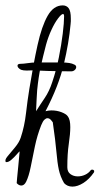

<svg xmlns="http://www.w3.org/2000/svg" viewBox="-26 -693 370 713"><path d="M323 -53Q305 -27 283.5 -13.5Q262 0 243 0Q224 0 212 -13Q198 -37 192.5 -62.5Q187 -88 183.5 -129Q180 -170 170 -239Q170 -239 164 -246.5Q158 -254 150 -254Q145 -254 139 -248.5Q133 -243 127 -228Q112 -190 103.5 -149Q95 -108 88 -73Q81 -38 71 -18Q64 -4 53 -4Q44 -4 36 -13Q36 -13 37.5 -31.5Q39 -50 42 -77.5Q45 -105 47 -131Q45 -130 36 -119.5Q27 -109 16 -99.5Q5 -90 -4 -91Q-10 -98 2 -112.5Q14 -127 29.5 -145.5Q45 -164 51 -182Q65 -224 70.5 -272Q76 -320 83 -363Q98 -456 113.5 -526Q129 -596 151 -634.5Q173 -673 207 -673Q221 -673 229 -662.5Q237 -652 237 -624Q237 -620 237 -614Q237 -608 236 -602Q230 -535 211 -454.5Q192 -374 143 -280Q154 -283 165 -283Q185 -283 202 -276.5Q219 -270 225 -262Q231 -254 233 -244Q235 -234 235 -221Q235 -196 229.5 -159Q224 -122 224 -72Q224 -55 235.5 -46.5Q247 -38 263 -38Q277 -38 290 -44Q303 -50 311 -61Q312 -63 317 -63Q320 -63 322.5 -60.5Q325 -58 323 -53ZM212 -632Q212 -641 208 -641Q202 -641 189.5 -624.5Q177 -608 165 -582Q153 -556 145 -527Q133 -481 125 -444.5Q117 -408 112 -358Q111 -343 110 -324.5Q109 -306 108.5 -293Q108 -280 108 -280Q123 -304 140 -329Q157 -354 168 -388Q183 -432 192.5 -479.5Q202 -527 207 -568Q212 -609 212 -632ZM248 -454Q257 -451 257 -444Q257 -438 251.5 -433Q246 -428 238 -428Q225 -428 200.5 -428.5Q176 -429 151.5 -429.5Q127 -430 115 -431Q111 -432 102 -432Q95 -432 87.5 -431.5Q80 -431 73 -431Q60 -431 52 -434Q39 -441 39 -449Q39 -456 50 -456Q60 -456 77 -458.5Q94 -461 107 -461H201Q220 -461 231.5 -459Q243 -457 248 -454Z"/></svg>

Font: Ingrid Darling
Style: Regular
Weight: 400
Designer: Robert E. Leuschke
Foundry: Robert E. Leuschke
Version: Version 1.010; ttfautohint (v1.8.3)